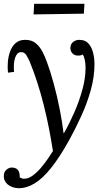

<svg xmlns="http://www.w3.org/2000/svg" viewBox="-32 -721 566 1012"><path d="M64 271Q30 269 9 251.5Q-12 234 -12 208Q-12 185 2 173.5Q16 162 29 162Q74 162 72 214Q78 217 83 219Q88 221 94 221Q116 222 139.5 205Q163 188 184.5 162.5Q206 137 222.5 112.5Q239 88 247 75Q238 17 226 -44.5Q214 -106 198.5 -167.5Q183 -229 164.5 -286.5Q146 -344 125 -395Q118 -412 107 -430Q96 -448 76 -446Q57 -444 47.5 -416Q38 -388 42 -342L10 -338Q7 -365 9.5 -395Q12 -425 22 -451.5Q32 -478 51 -494.5Q70 -511 101 -511Q135 -511 156.5 -493Q178 -475 191.5 -449Q205 -423 214 -398Q233 -347 251 -281Q269 -215 282.5 -146.5Q296 -78 303 -19H305Q333 -68 359 -127Q385 -186 402 -247.5Q419 -309 419 -363Q419 -388 414.5 -407Q410 -426 404 -434Q400 -431 393.5 -429.5Q387 -428 379 -428Q361 -428 350 -439.5Q339 -451 339 -467Q339 -489 353.5 -500Q368 -511 386 -511Q417 -511 434 -492Q451 -473 458.5 -444Q466 -415 466 -383Q466 -317 447 -248Q428 -179 397.5 -112Q367 -45 333 17Q283 107 237.5 164Q192 221 149 246.5Q106 272 64 271ZM145 -645 148 -701H413L410 -649Z"/></svg>

Font: Lora
Style: Italic
Weight: 400
Italic angle: -3°
Designer: Olga Karpushina, Alexei Vanyashin (Cyrillic)
Foundry: Cyreal
Version: Version 3.008